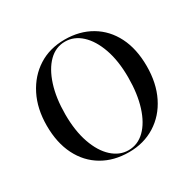

<svg xmlns="http://www.w3.org/2000/svg" viewBox="-134 -724 887 878"><g transform="rotate(-30 309.0 -285.0)"><path d="M308.9 11.3Q229 11.3 169 -24.2Q108.9 -59.7 75.8 -125.4Q42.7 -191.1 42.7 -281.5Q42.7 -371 77 -438.7Q111.3 -506.5 171 -544.4Q230.6 -582.3 309.7 -582.3Q388.7 -582.3 448.8 -546.8Q508.9 -511.3 541.9 -446Q575 -380.6 575 -289.5Q575 -200 541.5 -132.3Q508.1 -64.5 447.6 -26.6Q387.1 11.3 308.9 11.3ZM311.3 2.4Q360.5 2.4 397.6 -33.9Q434.7 -70.2 455.2 -135.5Q475.8 -200.8 475.8 -287.1Q475.8 -375 453.2 -439.1Q430.6 -503.2 392.3 -538.3Q354 -573.4 306.5 -573.4Q257.3 -573.4 220.6 -537.1Q183.9 -500.8 162.9 -435.5Q141.9 -370.2 141.9 -283.9Q141.9 -196.8 164.5 -132.3Q187.1 -67.7 225.8 -32.7Q264.5 2.4 311.3 2.4Z"/></g></svg>

Font: Playfair 144pt SemiCondensed Medium
Style: Regular
Weight: 500
Width: 4
Designer: Claus Eggers Sørensen
Foundry: Claus Eggers Sørensen
Version: Version 2.203